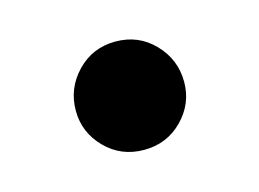

<svg xmlns="http://www.w3.org/2000/svg" viewBox="-43 -232 425 315"><g transform="rotate(-15 170.0 -75.0)"><path d="M170 17Q131 17 104.5 -10Q78 -37 78 -74Q78 -112 104.5 -139.5Q131 -167 170 -167Q209 -167 235.5 -139.5Q262 -112 262 -74Q262 -37 235.5 -10Q209 17 170 17Z"/></g></svg>

Font: Noto Serif SC ExtraLight Black
Style: Regular
Weight: 900
Version: Version 2.002-H1;hotconv 1.1.0;makeotfexe 2.6.0